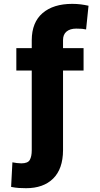

<svg xmlns="http://www.w3.org/2000/svg" viewBox="-20 -780 521 1004"><path d="M417 -528.3V-411.1H309.6V5.9Q309.1 103 258.1 153.6Q207 204.1 116.2 204.1Q96.7 204.1 78.1 202.9Q59.6 201.7 38.1 197.3L44.9 68.8Q53.7 70.8 67.6 72.5Q81.5 74.2 91.3 74.2Q126 74.2 136 55.9Q146 37.6 146 5.9V-411.1H65.4V-528.3H146V-570.3Q146.5 -663.1 202.6 -711.4Q258.8 -759.8 357.9 -759.8Q381.8 -759.8 402.6 -757.1Q423.3 -754.4 442.9 -750L430.2 -626Q419.9 -628.4 408.7 -629.4Q397.5 -630.4 378.4 -630.4Q346.7 -630.4 328.1 -615.2Q309.6 -600.1 309.6 -570.3V-528.3Z"/></svg>

Font: Inter 24pt ExtraBold
Style: Regular
Weight: 800
Designer: Rasmus Andersson
Foundry: rsms
Version: Version 4.001;git-66647c0bb